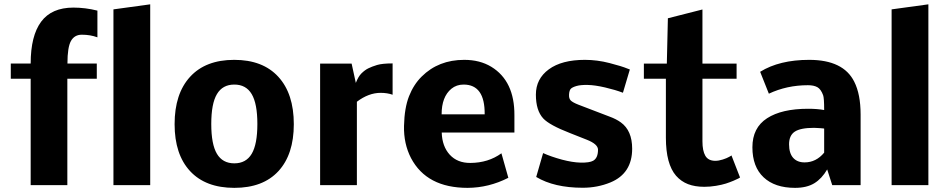

<svg xmlns="http://www.w3.org/2000/svg" viewBox="-20 -863 4427 895"><path d="M361.3 -701.2Q327.1 -701.2 310.8 -672.1Q294.4 -643.1 294.4 -566.9H431.2V-496.1H293.9V0H123V-496.1H30.3V-566.9H123Q123 -696.3 171.9 -762Q220.7 -827.6 322.3 -827.6Q377.9 -827.6 434.1 -813.5V-689Q401.4 -701.2 361.3 -701.2Z M680.2 -842.8V0H508.8V-819.3Z M991.2 -146Q1017.6 -101.6 1072.3 -101.6Q1127 -101.6 1153.3 -146Q1179.7 -190.4 1179.7 -285.2Q1179.7 -379.9 1153.3 -424.3Q1127 -468.8 1072.3 -468.8Q1017.6 -468.8 991.2 -424.3Q964.8 -379.9 964.8 -285.2Q964.8 -190.4 991.2 -146ZM1349.6 -284.2Q1349.6 -143.1 1277.8 -65.2Q1206.1 12.7 1072.3 12.7Q938.5 12.7 866.2 -65.2Q793.9 -143.1 793.9 -284.2Q793.9 -426.3 866.2 -505.1Q938.5 -584 1071.8 -584Q1205.1 -584 1277.3 -505.1Q1349.6 -426.3 1349.6 -284.2Z M1638.7 -476.6Q1649.9 -505.9 1665 -521Q1681.6 -537.1 1696.8 -544.4Q1713.4 -552.7 1737.8 -560.1Q1762.2 -567.4 1810.1 -567.4V-421.4Q1785.2 -430.2 1754.4 -430.2Q1698.2 -430.2 1643.6 -388.7V0H1472.2V-566.4H1619.1Z M2239.3 -330.1Q2240.7 -468.8 2141.1 -468.8Q2107.9 -468.8 2084 -449.2Q2038.6 -411.6 2038.6 -330.1ZM2317.4 -148.4 2349.6 -34.2Q2258.8 12.2 2159.7 12.7Q1969.2 12.7 1896 -126Q1861.3 -192.9 1863.3 -276.4Q1865.2 -359.9 1886.7 -414.6Q1908.2 -469.2 1945.8 -506.3Q2023.9 -584 2144 -584Q2216.8 -584 2270 -551.8Q2378.9 -485.4 2377.9 -325.2V-245.1H2039.1Q2041 -180.7 2076.7 -141.6Q2112.3 -103 2172.9 -103.5Q2256.3 -104 2317.4 -148.4Z M2638.2 -242.2Q2541 -279.8 2512.2 -311Q2478 -348.1 2478 -421.9Q2478 -495.6 2538.3 -539.8Q2598.6 -584 2706.5 -584Q2763.7 -584 2821.3 -569.1Q2878.9 -554.2 2904.3 -543.5L2916 -539.1L2883.8 -430.7Q2848.1 -444.3 2800.8 -455.3Q2753.4 -466.3 2720.2 -467Q2687 -467.8 2667.5 -462.2Q2647.9 -456.5 2640.9 -449.2Q2633.8 -441.9 2632.6 -422.9Q2631.3 -403.8 2640.6 -394.5Q2649.9 -385.3 2676.3 -375L2821.8 -319.3Q2852.5 -308.1 2874 -292.5Q2926.8 -254.4 2926.8 -169.9Q2926.8 -54.7 2825.7 -12.7Q2765.1 12.2 2696.3 12.2Q2563.5 12.2 2479.5 -38.1L2511.7 -149.4Q2548.3 -132.8 2600.1 -118.7Q2648.4 -106 2685.5 -105Q2728 -104 2745.1 -113.8Q2767.6 -126.5 2767.6 -165.5Q2767.1 -191.4 2714.8 -211.9Z M3263.2 7.8Q3219.7 7.8 3187.3 -4.6Q3154.8 -17.1 3131.3 -43.9Q3107.9 -70.8 3095.9 -115.2Q3084 -159.7 3084 -221.2V-496.1H2981.4V-566.4H3088.4L3093.3 -777.8L3254.4 -818.8V-566.4H3413.6V-496.1H3254.4V-204.1Q3254.4 -160.2 3267.8 -137Q3281.2 -113.8 3313.5 -113.3Q3330.1 -113.3 3349.1 -119.4Q3368.2 -125.5 3378.9 -131.8Q3390.1 -137.7 3389.6 -138.7L3429.7 -35.6Q3426.8 -33.7 3421.6 -30.8Q3416.5 -27.8 3399.2 -20.5Q3381.8 -13.2 3363.5 -7.3Q3345.2 -1.5 3317.6 3.2Q3290 7.8 3263.2 7.8Z M3730.5 -106Q3784.2 -106 3821.8 -151.4V-263.2Q3822.8 -264.2 3803 -265.6Q3783.2 -267.1 3774.9 -267.1Q3711.9 -267.1 3685.1 -249.5Q3658.2 -231.9 3658.2 -190.4Q3658.2 -148.9 3677.2 -127.4Q3696.3 -106 3730.5 -106ZM3746.1 -465.8Q3647.9 -465.8 3564 -426.3L3523.4 -528.3Q3613.3 -584 3752 -584Q3911.1 -584 3961.9 -482.4Q3991.7 -423.8 3991.7 -329.1V0H3859.4L3835.9 -73.2Q3811 -30.3 3775.9 -8.8Q3740.7 12.7 3686 12.7Q3591.8 12.7 3539.6 -36.4Q3487.3 -85.4 3487.3 -176.5Q3487.3 -267.6 3555.7 -311.8Q3624 -356 3747.1 -356Q3790 -356 3821.8 -350.1Q3821.8 -406.7 3816.9 -419.4Q3806.6 -447.3 3790.3 -456.5Q3773.9 -465.8 3746.1 -465.8Z M4307.6 -842.8V0H4136.2V-819.3Z"/></svg>

Font: Nobile-bold
Style: Bold
Weight: 700
Version: Version 1.000;PS 001.000;hotconv 1.0.38